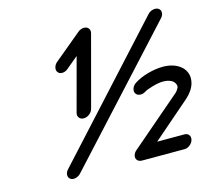

<svg xmlns="http://www.w3.org/2000/svg" viewBox="-108 -900 1142 1031"><g transform="rotate(-15 463.0 -384.5)"><path d="M796.1 -751Q808.1 -764.2 825.7 -767.8Q843.3 -771.5 855.2 -763.7Q867.2 -755.9 867.2 -740.7Q867.2 -725.6 855 -712.4L218.3 -18.3Q206.1 -5.1 189.2 -1.5Q172.4 2.2 161.1 -5.6Q149.7 -13.4 149.8 -28.4Q149.9 -43.5 161.6 -56.6ZM408.4 -757.1Q423.3 -769.3 441.2 -769.3Q458.3 -769.3 466.8 -758.1Q475.3 -746.8 470.9 -730.7L366 -338.4Q361.8 -322.8 346.9 -311.4Q332 -300 315.4 -300Q298.8 -300 290 -311.4Q281.2 -322.8 285.4 -338.4L364.5 -633.3L298.1 -577.9Q284.2 -566.4 267.9 -565.9Q251.7 -565.4 243.2 -576.2Q234.6 -586.9 238.3 -602.9Q241.9 -618.9 255.9 -630.4ZM794.9 0H558.6Q541.3 0 532.3 -10.9Q523.4 -21.7 527.6 -37.4Q531.2 -51.3 543.9 -61.8L828.1 -305.9Q831.1 -308.3 837.5 -318.1Q844 -327.9 844.7 -330.1Q846.7 -337.9 843.8 -346.6Q840.8 -355.2 833.3 -363Q825.7 -370.8 811 -375.9Q796.4 -380.9 777.1 -380.9Q753.4 -380.9 719.2 -371.3Q685.1 -361.8 671.4 -353Q655.8 -343 639.6 -344.6Q623.5 -346.2 616.2 -358.4Q608.9 -370.6 614.7 -386.6Q620.6 -402.6 636.2 -412.6Q668.7 -433.6 713.1 -445.7Q757.6 -457.8 797.6 -457.8Q827.4 -457.8 853.4 -449.1Q879.4 -440.4 897.5 -424.1Q915.5 -407.7 922.7 -384.5Q929.9 -361.3 922.4 -332.3Q917.2 -313 904.2 -293.8Q891.1 -274.7 873.8 -259.5L663.1 -76.9H815.4Q831.1 -76.9 839.4 -65.7Q847.7 -54.4 843.5 -38.6Q839.4 -22.7 825 -11.4Q810.5 0 794.9 0Z"/></g></svg>

Font: Tecnico
Style: GruesoInclinado
Weight: 700
Italic angle: -15°
Version: Version 1.3